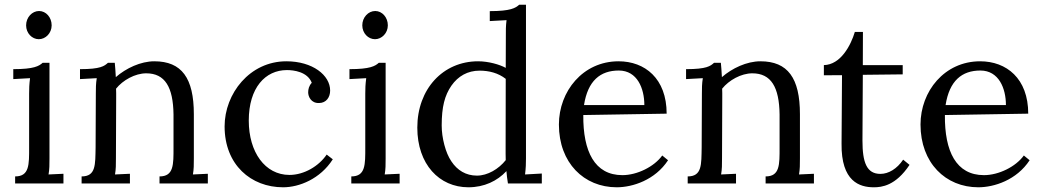

<svg xmlns="http://www.w3.org/2000/svg" viewBox="-20 -775 4408 811"><path d="M103 -151.9C103 -80.1 104.5 -29.8 43.9 -29.8V0H248V-41L185.1 -38.1C189 -61 189 -79.1 189 -106V-509.8H160.2C145 -496.1 124 -482.9 36.1 -482.9V-440.9L106.9 -444.8C103.5 -418 103 -400.9 103 -379.9ZM198.2 -668C198.2 -701.7 174.3 -728.5 145 -728.5C115.7 -728.5 90.3 -701.7 90.3 -668C90.3 -634.8 115.2 -609.4 144 -609.4C172.4 -609.4 198.2 -634.8 198.2 -668Z M383.8 -151.9C382.3 -80.1 385.7 -29.8 324.7 -29.8V0H528.8V-41L465.8 -38.1C469.7 -61 469.7 -79.1 469.7 -106L470.7 -361.3V-381.8C470.7 -388.2 470.7 -394.5 470.2 -400.4C498.5 -436 550.3 -465.3 597.7 -465.3C677.2 -465.3 711.4 -406.7 712.9 -291.5V-151.9C712.9 -80.1 714.4 -29.8 653.8 -29.8V0H857.9V-41L794.9 -38.1C798.8 -61 798.8 -79.1 798.8 -106V-292.5C798.8 -445.3 747.6 -516.1 631.8 -516.1C574.2 -516.1 512.2 -486.8 469.2 -449.2C467.8 -476.6 466.3 -494.6 464.8 -509.8H436C420.9 -496.1 405.3 -482.9 317.9 -482.9V-440.9L388.7 -444.8C384.8 -421.9 384.8 -400.9 384.8 -379.9Z M1296.9 -425.3C1285.2 -413.1 1281.7 -397.9 1281.7 -384.8C1281.7 -367.7 1293.5 -338.4 1328.1 -339.8C1357.9 -340.3 1374.5 -363.8 1374.5 -392.6C1374.5 -457 1300.8 -516.1 1189.5 -516.1C1034.7 -516.1 928.7 -379.4 928.7 -241.2C928.7 -78.6 1040.5 16.1 1175.8 16.1C1243.7 16.1 1332.5 -19 1385.7 -102.1L1359.9 -122.1C1327.1 -73.7 1265.1 -36.1 1202.6 -36.1C1099.6 -36.1 1030.8 -132.3 1030.8 -265.6C1030.8 -404.3 1100.6 -479 1191.9 -479C1220.2 -479 1278.8 -472.2 1296.9 -425.3Z M1522.9 -151.9C1522.9 -80.1 1524.4 -29.8 1463.9 -29.8V0H1668V-41L1605 -38.1C1608.9 -61 1608.9 -79.1 1608.9 -106V-509.8H1580.1C1564.9 -496.1 1543.9 -482.9 1456.1 -482.9V-440.9L1526.9 -444.8C1523.4 -418 1522.9 -400.9 1522.9 -379.9ZM1618.2 -668C1618.2 -701.7 1594.2 -728.5 1564.9 -728.5C1535.6 -728.5 1510.3 -701.7 1510.3 -668C1510.3 -634.8 1535.2 -609.4 1564 -609.4C1592.3 -609.4 1618.2 -634.8 1618.2 -668Z M2201.7 -754.9H2172.9C2157.7 -741.2 2136.7 -728 2048.8 -728V-686L2119.6 -689.9C2116.2 -663.1 2116.7 -646 2116.7 -625L2116.2 -488.3C2090.8 -502.4 2043.5 -516.1 1999.5 -516.1C1851.1 -516.1 1742.7 -398.9 1742.7 -235.8C1742.7 -81.1 1835.4 16.1 1958.5 16.1C2025.4 16.1 2080.6 -10.7 2119.1 -52.2C2120.6 -36.1 2122.1 -19.5 2125.5 0H2268.6V-42L2197.8 -38.1C2201.2 -65.4 2201.7 -85 2201.7 -106ZM1994.6 -33.2C1947.8 -33.2 1911.6 -55.7 1886.7 -93.3C1874 -111.8 1864.3 -135.3 1856.9 -163.1C1849.6 -190.9 1845.7 -218.3 1845.7 -245.1C1845.7 -323.7 1858.4 -372.1 1886.7 -413.1C1915 -453.6 1955.6 -476.6 2005.9 -476.6C2045.4 -476.6 2084.5 -466.8 2116.2 -441.9L2115.7 -153.8V-124.5C2115.7 -115.2 2115.7 -106.9 2116.2 -98.6C2086.4 -61 2039.6 -33.2 1994.6 -33.2Z M2593.8 -477.1C2671.9 -477.1 2701.7 -401.4 2701.7 -331.1H2446.8C2462.9 -434.1 2515.6 -477.1 2593.8 -477.1ZM2795.9 -294.9C2795.9 -443.8 2703.6 -516.1 2592.8 -516.1C2441.9 -516.1 2340.8 -389.2 2340.8 -249C2340.8 -86.9 2446.8 16.1 2585 16.1C2652.3 16.1 2747.1 -14.6 2801.8 -98.1L2777.3 -118.2C2743.2 -70.8 2671.4 -35.2 2608.9 -35.2C2491.7 -35.2 2442.4 -135.3 2443.8 -289.1Z M2943.8 -151.9C2942.4 -80.1 2945.8 -29.8 2884.8 -29.8V0H3088.9V-41L3025.9 -38.1C3029.8 -61 3029.8 -79.1 3029.8 -106L3030.8 -361.3V-381.8C3030.8 -388.2 3030.8 -394.5 3030.3 -400.4C3058.6 -436 3110.4 -465.3 3157.7 -465.3C3237.3 -465.3 3271.5 -406.7 3272.9 -291.5V-151.9C3272.9 -80.1 3274.4 -29.8 3213.9 -29.8V0H3418V-41L3355 -38.1C3358.9 -61 3358.9 -79.1 3358.9 -106V-292.5C3358.9 -445.3 3307.6 -516.1 3191.9 -516.1C3134.3 -516.1 3072.3 -486.8 3029.3 -449.2C3027.8 -476.6 3026.4 -494.6 3024.9 -509.8H2996.1C2981 -496.1 2965.3 -482.9 2877.9 -482.9V-440.9L2948.7 -444.8C2944.8 -421.9 2944.8 -400.9 2944.8 -379.9Z M3460 -457 3536.6 -457.5 3534.7 -168.5C3532.7 -7.8 3611.3 16.1 3670.9 16.1C3704.1 16.1 3763.2 9.8 3821.8 -78.6L3794.9 -100.6C3769 -62 3733.4 -40.5 3698.7 -40.5C3640.6 -40.5 3623 -89.4 3623 -180.7V-183.6C3623 -194.8 3623 -241.7 3624.5 -459L3793 -460.9V-500H3624.5C3624.5 -541 3625 -586.9 3625 -640.1H3590.8C3573.7 -583 3530.8 -501.5 3460 -500Z M4121.1 -477.1C4199.2 -477.1 4229 -401.4 4229 -331.1H3974.1C3990.2 -434.1 4043 -477.1 4121.1 -477.1ZM4323.2 -294.9C4323.2 -443.8 4231 -516.1 4120.1 -516.1C3969.2 -516.1 3868.2 -389.2 3868.2 -249C3868.2 -86.9 3974.1 16.1 4112.3 16.1C4179.7 16.1 4274.4 -14.6 4329.1 -98.1L4304.7 -118.2C4270.5 -70.8 4198.7 -35.2 4136.2 -35.2C4019 -35.2 3969.7 -135.3 3971.2 -289.1Z"/></svg>

Font: Parastoo
Style: Regular
Weight: 400
Foundry: Saber Rastikerdar (saber.rastikerdar@gmail.com)
Version: Version 2.0.1